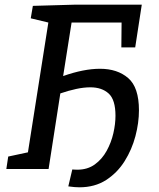

<svg xmlns="http://www.w3.org/2000/svg" viewBox="-20 -720 679 818"><path d="M318 78Q309 78 296.5 77Q284 76 271 74L288 2Q290 2 296 2.5Q302 3 309 3Q353 3 384 -19.5Q415 -42 434.5 -77.5Q454 -113 463 -152.5Q472 -192 472 -227Q472 -295 443 -321.5Q414 -348 365 -348Q337 -348 304.5 -341Q272 -334 237 -322L187 0H7L15 -53L99 -71L186 -624L111 -642L120 -695L295 -700H584L556 -518H497L498 -624H285L249 -396Q337 -427 406 -427Q480 -427 526 -387.5Q572 -348 572 -250Q572 -197 557 -140Q542 -83 511 -33.5Q480 16 432 47Q384 78 318 78Z"/></svg>

Font: Bitter Medium
Style: Italic
Weight: 500
Italic angle: -9°
Designer: Sol Matas, and Bitter project Authors
Foundry: Sol Matas
Version: Version 2.001